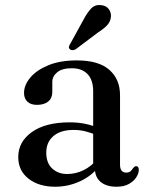

<svg xmlns="http://www.w3.org/2000/svg" viewBox="-20 -715 582 747"><path d="M349 -61.5V-71.5L342.5 -74.5V-360Q342.5 -403.5 320.8 -426.5Q299 -449.5 259.5 -449.5Q221.5 -449.5 202.5 -433.8Q183.5 -418 183.5 -396V-357Q183.5 -333 167.5 -320Q151.5 -307 124 -307Q99.5 -307 86.5 -319.5Q73.5 -332 73.5 -353.5Q73.5 -384 97.8 -413Q122 -442 167.8 -461Q213.5 -480 279 -480Q364 -480 405.5 -443.2Q447 -406.5 447 -345V-74.5Q447 -58.5 453.2 -51Q459.5 -43.5 470.5 -43.5Q483 -43.5 488.5 -49.2Q494 -55 497.5 -60.5Q500.5 -63.5 503 -66Q505.5 -68.5 509.5 -68.5Q515 -68.5 517.5 -64.5Q520 -60.5 520 -54Q520 -40 510 -24.8Q500 -9.5 481 1Q462 11.5 433.5 11.5Q394 11.5 371.5 -7.2Q349 -26 349 -61.5ZM51 -104Q51 -163.5 104 -201.2Q157 -239 251 -239Q285.5 -239 313.8 -232.8Q342 -226.5 364 -216.5L356 -189.5Q335 -198 313.2 -203.8Q291.5 -209.5 266 -209.5Q216 -209.5 188 -185.8Q160 -162 160 -121Q160 -81 183 -59.5Q206 -38 241.5 -38Q275 -38 305.8 -53.2Q336.5 -68.5 359 -96.5L369.5 -73Q340 -32.5 293.2 -10.5Q246.5 11.5 194.5 11.5Q131 11.5 91 -19.8Q51 -51 51 -104ZM305.5 -639.5Q320 -667 335.2 -682.5Q350.5 -698 373.5 -695Q394 -693 403.8 -678.8Q413.5 -664.5 411.5 -648.5Q409.5 -630.5 396.8 -616.8Q384 -603 362.5 -589.5L274 -523Q268.5 -520 262.2 -519.8Q256 -519.5 252 -523.5Q247 -527.5 248.2 -533Q249.5 -538.5 253 -544Z"/></svg>

Font: Fraunces 12pt
Style: Regular
Weight: 400
Version: Version 1.000;[b76b70a41]